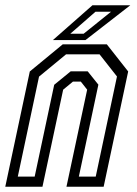

<svg xmlns="http://www.w3.org/2000/svg" viewBox="-30 -708 518 728"><path d="M-10 0 83 -437 208 -540H375L456 -437L363 0H222L300.5 -368L276.5 -398.5H246.5L209.5 -368L131 0ZM37.5 -38.5H101.5L175.5 -386.5L238 -437.5H302.5L343 -387L269 -38.5H333L413.5 -418L347.5 -502H220.5L118 -417.5ZM170.5 -556 320.5 -688H464L294 -556ZM236.5 -580H287L391 -663.5H332Z"/></svg>

Font: Tourney Condensed Regular
Style: Italic
Weight: 400
Width: 3
Italic angle: -12°
Designer: Tyler Finck
Foundry: Etcetera Type Co
Version: Version 1.010; ttfautohint (v1.8.3)